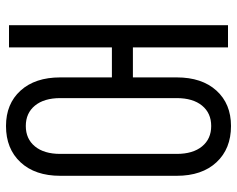

<svg xmlns="http://www.w3.org/2000/svg" viewBox="-95 -685 790 640"><g transform="rotate(90 300.0 -365.0)"><path d="M400 10Q326 10 282 -38.5Q238 -87 238 -171V-343H138V0H64V-730H138V-413H238V-559Q238 -643 282 -691.5Q326 -740 400 -740Q476 -740 521 -691.5Q566 -643 566 -559V-171Q566 -87 521 -38.5Q476 10 400 10ZM400 -56Q443 -56 468 -86.5Q493 -117 493 -171V-559Q493 -613 468 -643.5Q443 -674 400 -674Q357 -674 332 -643.5Q307 -613 307 -559V-171Q307 -117 332 -86.5Q357 -56 400 -56Z"/></g></svg>

Font: JetBrains Mono NL Light
Style: Regular
Weight: 300
Monospace: yes
Designer: Philipp Nurullin, Konstantin Bulenkov
Foundry: JetBrains
Version: Version 2.305; ttfautohint (v1.8.4.7-5d5b)